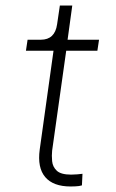

<svg xmlns="http://www.w3.org/2000/svg" viewBox="-20 -670 420 696"><path d="M236 6Q173 6 144 -28Q115 -62 124 -128L174 -486H74L80 -526H128Q179 -526 187 -582L197 -650H242L225 -526H339L333 -486H220L169 -124Q167 -106 169 -85.5Q171 -65 186 -51Q201 -37 238 -37Q248 -37 260 -38Q272 -39 279 -40L277 2Q267 5 254 5.5Q241 6 236 6Z"/></svg>

Font: Plus Jakarta Sans ExtraLight
Style: Italic
Weight: 200
Italic angle: -8°
Designer: Gumpita Rahayu
Foundry: Tokotype
Version: Version 2.071; ttfautohint (v1.8.4.7-5d5b);gftools[0.9.29]